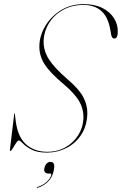

<svg xmlns="http://www.w3.org/2000/svg" viewBox="-20 -730 591 931"><path d="M207.5 10Q160 10 132.5 -4.8Q105 -19.5 91.2 -34.2Q77.5 -49 71.5 -49Q66 -49 57.8 -36.2Q49.5 -23.5 42 -10.8Q34.5 2 31 2Q28 2 28 -3L49 -178Q50 -181 50.5 -181Q53 -181 52 -178L56 -145Q65.5 -66.5 106.2 -30.2Q147 6 209 6Q259.5 6 298.5 -16.5Q337.5 -39 360.2 -76Q383 -113 384.5 -156Q386 -200.5 364.2 -238.5Q342.5 -276.5 287.5 -323Q222.5 -377 195.8 -419.2Q169 -461.5 171 -511Q172.5 -558.5 199.8 -604.2Q227 -650 274.8 -680Q322.5 -710 386 -710Q439.5 -710 476.8 -691Q514 -672 533.2 -641Q552.5 -610 551 -574Q550.5 -543 534 -543Q523 -543 519.5 -560L513 -595Q501.5 -652 468.8 -679Q436 -706 385.5 -706Q328.5 -706 285.5 -682Q242.5 -658 218 -618.5Q193.5 -579 191.5 -532Q190 -485.5 216.8 -443.2Q243.5 -401 306 -347Q364 -297.5 384.2 -258.5Q404.5 -219.5 403.5 -179Q401.5 -118.5 373.5 -76.2Q345.5 -34 301.5 -12Q257.5 10 207.5 10ZM215 111.5Q202 111.5 197.2 103.8Q192.5 96 195.5 84Q203 55 225.5 55Q251.5 55 239 103.5Q232 133 210.8 152.8Q189.5 172.5 163 180.5Q158.5 182 158.5 180Q158.5 177.5 161 177Q188 168.5 206.2 151.8Q224.5 135 228.5 119Q230 111.5 224 111.5Z"/></svg>

Font: Fraunces 144pt Thin
Style: Italic
Weight: 100
Italic angle: -16°
Version: Version 1.000;[b76b70a41]